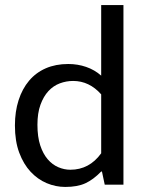

<svg xmlns="http://www.w3.org/2000/svg" viewBox="-20 -730 576 759"><path d="M380 -710H468V0H394L383 -52H380Q349 -20 317.5 -5.5Q286 9 238 9Q200 9 164.5 -6Q129 -21 101 -51Q73 -81 56 -126.5Q39 -172 39 -234Q39 -289 53.5 -334Q68 -379 95 -411Q122 -443 161 -460Q200 -477 250 -477Q287 -477 320.5 -465.5Q354 -454 380 -431ZM380 -357Q333 -410 269 -410Q242 -410 216.5 -400.5Q191 -391 171.5 -370Q152 -349 140 -316Q128 -283 128 -237Q128 -189 139 -155.5Q150 -122 168.5 -100.5Q187 -79 210.5 -69Q234 -59 258 -59Q333 -59 380 -124Z"/></svg>

Font: Mukta Mahee
Style: Regular
Weight: 400
Designer: Shuchita Grover, Noopur Datye, Girish Dalvi, Yashodeep Gholap
Foundry: Ek Type
Version: Version 2.538;PS 1.000;hotconv 16.6.51;makeotf.lib2.5.65220;